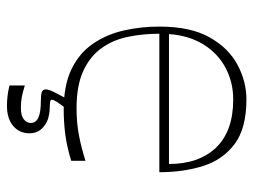

<svg xmlns="http://www.w3.org/2000/svg" viewBox="-106 -430 711 538"><g transform="rotate(90 249.0 -160.5)"><path d="M287 16Q218 16 173 -6Q128 -28 102 -66Q76 -104 65 -152Q54 -200 54 -252Q54 -339 84 -392.5Q114 -446 161 -471Q208 -496 258 -496Q339 -496 383 -463Q427 -430 444.5 -375Q462 -320 462 -252H74Q74 -207 82.5 -165Q91 -123 114 -90.5Q137 -58 178 -39Q219 -20 283 -20Q323 -20 357.5 -26.5Q392 -33 430 -45V-5Q387 8 353 12Q319 16 287 16ZM439 -279Q439 -363 393 -411Q347 -459 258 -459Q210 -459 169.5 -437.5Q129 -416 104 -375.5Q79 -335 75 -279ZM219 168V125Q239 131 252 133.5Q265 136 282 136Q303 136 313.5 128Q324 120 324 108Q324 94 309 87Q294 80 262 80Q246 80 238 77.5Q230 75 230 66Q230 58 237.5 43Q245 28 260 0H291Q269 28 264 36.5Q259 45 259 49Q259 53 265 54Q271 55 280 55Q288 55 297 56.5Q306 58 313 60Q330 66 341.5 79Q353 92 353 112Q353 140 332.5 157.5Q312 175 276 175Q263 175 249.5 173.5Q236 172 219 168Z"/></g></svg>

Font: Ojuju ExtraLight
Style: Regular
Weight: 200
Designer: Chisaokwu Joboson, Mirko Velimirovic
Foundry: Udi Foundry
Version: Version 1.000